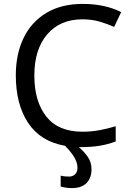

<svg xmlns="http://www.w3.org/2000/svg" viewBox="-20 -744 672 984"><path d="M377 116Q377 89 360 61Q343 33 313 3Q187 -19 124 -114.5Q61 -210 61 -358Q61 -466 100.5 -548.5Q140 -631 217 -677.5Q294 -724 404 -724Q517 -724 601 -682L565 -606Q532 -621 491.5 -633Q451 -645 403 -645Q288 -645 222 -568Q156 -491 156 -357Q156 -224 217.5 -146.5Q279 -69 402 -69Q449 -69 491 -77Q533 -85 573 -97V-19Q533 -4 490.5 3Q448 10 389 10Q386 10 384 10Q408 30 428.5 58Q449 86 449 124Q449 168 423.5 194Q398 220 349 220Q318 220 291 212V156Q308 161 334 161Q352 161 364.5 149.5Q377 138 377 116Z"/></svg>

Font: RS Noto Sans
Style: Regular
Weight: 400
Designer: Monotype Design Team
Foundry: Monotype Imaging Inc.
Version: Version 3.10